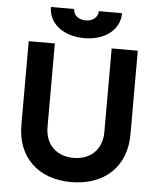

<svg xmlns="http://www.w3.org/2000/svg" viewBox="-60 -939 823 1003"><g transform="rotate(5 352.0 -437.0)"><path d="M350 14C526 14 638 -93 638 -261V-700H501V-261C501 -171 442 -113 352 -113C262 -113 203 -171 203 -261V-700H66V-261C66 -93 176 14 350 14ZM353 -741C462 -741 539 -801 539 -888H417C417 -856 390 -834 353 -834C315 -834 288 -856 288 -888H166C166 -801 244 -741 353 -741Z"/></g></svg>

Font: HB Figtree Prototype
Style: Bold
Weight: 700
Designer: Alfredo Marco Pradil
Foundry: Hanken Design Co.®
Version: Version 1.002;Glyphs 3.2 (3228)